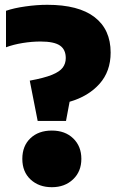

<svg xmlns="http://www.w3.org/2000/svg" viewBox="-20 -770 496 800"><path d="M137 -266 104 -434Q164 -445 196.5 -458.2Q229 -471.5 241.5 -488.5Q254 -505.5 254 -528Q254 -563.5 229.8 -580.2Q205.5 -597 149 -597Q113 -597 74.5 -590.8Q36 -584.5 5 -573V-725Q38 -736.5 85.8 -743.2Q133.5 -750 177 -750Q307.5 -750 374.2 -698.5Q441 -647 441 -551Q441 -472.5 394.5 -420.5Q348 -368.5 270 -346L255 -266ZM196 10Q142 10 107.5 -22Q73 -54 73 -108Q73 -162 106.8 -194Q140.5 -226 196 -226Q251.5 -226 285.2 -193.2Q319 -160.5 319 -108Q319 -55.5 284.5 -22.8Q250 10 196 10Z"/></svg>

Font: Encode Sans Condensed Condensed Black
Style: Regular
Weight: 900
Width: 3
Designer: Multiple Designers
Foundry: Impallari Type
Version: Version 3.000; ttfautohint (v1.8.3) -l 8 -r 50 -G 200 -x 14 